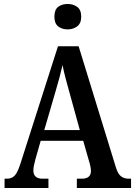

<svg xmlns="http://www.w3.org/2000/svg" viewBox="-20 -947 680 967"><path d="M3 0V-47H15Q38 -47 53 -61.5Q68 -76 83 -123L272 -714H376L564 -103Q574 -71 589.5 -59Q605 -47 629 -47H640V0H367V-47H394Q414 -47 426 -56.5Q438 -66 438 -86Q438 -96 435 -110.5Q432 -125 428 -137L399 -238H185L159 -147Q156 -135 152 -118.5Q148 -102 148 -89Q148 -47 194 -47H224V0ZM203 -292H382L331 -477Q320 -516 310.5 -552Q301 -588 295 -619Q281 -558 259 -484ZM321 -799Q292 -799 273 -814Q254 -829 254 -863Q254 -898 273 -912.5Q292 -927 321 -927Q348 -927 368.5 -912.5Q389 -898 389 -863Q389 -829 368.5 -814Q348 -799 321 -799Z"/></svg>

Font: Noto Serif Condensed SemiBold
Style: Regular
Weight: 600
Width: 3
Designer: Monotype Design Team
Foundry: Monotype Imaging Inc.
Version: Version 2.013